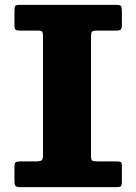

<svg xmlns="http://www.w3.org/2000/svg" viewBox="-20 -770 561 790"><path d="M354.5 -620Q354.5 -635 358.5 -639.5Q362.5 -644 377.5 -644H456.5Q472 -644 476.8 -648.2Q481.5 -652.5 481.5 -669V-725Q481.5 -740.5 477.5 -745.2Q473.5 -750 457 -750H62Q46.5 -750 43 -745.8Q39.5 -741.5 39.5 -725.5V-665.5Q39.5 -651 44.5 -647.5Q49.5 -644 63.5 -644H136.5Q151 -644 154 -639Q157 -634 157 -619.5V-130Q157 -114 150.8 -110Q144.5 -106 130.5 -106H66Q50.5 -106 45 -102.5Q39.5 -99 39.5 -84.5V-25Q39.5 -9.5 43.8 -4.8Q48 0 63 0H458Q473 0 477.2 -3.8Q481.5 -7.5 481.5 -22.5V-89.5Q481.5 -100.5 476.8 -103.2Q472 -106 461 -106H379Q364 -106 359.2 -109.5Q354.5 -113 354.5 -128Z"/></svg>

Font: Besley ExtraBold
Style: Regular
Weight: 800
Designer: Owen Earl
Foundry: indestructible type*
Version: Version 2.001